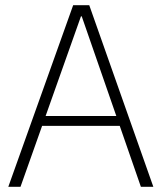

<svg xmlns="http://www.w3.org/2000/svg" viewBox="-20 -720 623 740"><path d="M12 0 262 -700H324L571 0H523L295 -657H292L59 0ZM121 -235 136 -273H447L462 -235Z"/></svg>

Font: DM Sans 36pt ExtraLight
Style: Regular
Weight: 250
Designer: Colophon Foundry, Jonny Pinhorn
Foundry: Colophon Foundry
Version: Version 4.004;gftools[0.9.30]